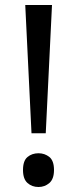

<svg xmlns="http://www.w3.org/2000/svg" viewBox="-20 -734 309 768"><path d="M163 -201H106L81 -714H188ZM72 -54Q72 -91 90 -106Q108 -121 134 -121Q159 -121 177.5 -106Q196 -91 196 -54Q196 -18 177.5 -2Q159 14 134 14Q108 14 90 -2Q72 -18 72 -54Z"/></svg>

Font: Noto Sans Sharada
Style: Regular
Weight: 400
Designer: Monotype Design Team
Foundry: Monotype Imaging Inc.
Version: Version 2.006; ttfautohint (v1.8.4.7-5d5b)